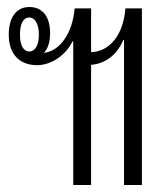

<svg xmlns="http://www.w3.org/2000/svg" viewBox="-20 -528 478 548"><path d="M189 0H240V-343C280 -346 314 -371 332 -414H334V0H385V-504H338C332 -428 293 -381 240 -379V-504H193C187 -433 151 -382 105 -377C116 -388 123 -407 123 -433C123 -481 101 -508 64 -508C27 -508 5 -479 5 -429C5 -374 35 -342 86 -342C125 -342 167 -369 187 -410H189ZM64 -381C47 -381 37 -398 37 -429C37 -460 46 -478 64 -478C80 -478 91 -459 91 -429C91 -399 80 -381 64 -381Z"/></svg>

Font: Noto Sans Thai Looped UI Condensed Light
Style: Regular
Weight: 300
Width: 3
Designer: Cadson Demak Team
Foundry: Cadson Demak Co., Ltd.
Version: Version 1.000